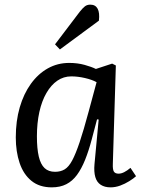

<svg xmlns="http://www.w3.org/2000/svg" viewBox="-20 -793 611 827"><path d="M466 -87Q465 -63 470.5 -54Q476 -45 491 -45Q502 -45 515 -51.5Q528 -58 542 -70L566 -34Q555 -24 536.5 -12.5Q518 -1 497.5 6.5Q477 14 456 14Q431 14 414 3Q397 -8 390.5 -30.5Q384 -53 387 -86L405 -278L398 -279L375 -192Q362 -143 346.5 -104.5Q331 -66 311.5 -39.5Q292 -13 265.5 0.5Q239 14 203 14Q150 14 115.5 -14Q81 -42 64.5 -91Q48 -140 48 -201Q48 -272 65 -330.5Q82 -389 113 -432Q144 -475 186 -498.5Q228 -522 278 -522Q314 -522 344.5 -513.5Q375 -505 393 -496L463 -519L479 -511ZM217 -53Q241 -53 258.5 -63.5Q276 -74 291 -102Q306 -130 323 -180.5Q340 -231 362 -313L396 -439Q376 -450 345.5 -457Q315 -464 287 -464Q254 -464 227 -445.5Q200 -427 180 -392.5Q160 -358 149.5 -310.5Q139 -263 139 -206Q139 -153 147 -119Q155 -85 172 -69Q189 -53 217 -53ZM324 -743Q336 -758 345.5 -765.5Q355 -773 369 -773Q391 -773 400.5 -755.5Q410 -738 406 -704L238 -580L217 -602Z"/></svg>

Font: Literata 18pt
Style: Italic
Weight: 400
Italic angle: -2°
Designer: Latin by Veronika Burian and Jose Scaglione. Greek by Irene Vlachou. Cyrillic by Vera Evstafieva
Foundry: TypeTogether
Version: Version 3.103;gftools[0.9.29]